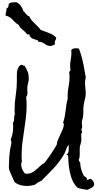

<svg xmlns="http://www.w3.org/2000/svg" viewBox="-20 -1541 868 1729"><path d="M828.1 116.2Q828.1 127.9 821.3 136.2Q814.5 144.5 804.7 149.9Q794.9 155.3 784.2 159.7Q773.4 164.1 765.6 168.9Q743.2 164.1 718.8 160.6Q694.3 157.2 674.8 147.5Q634.8 103.5 618.7 46.4Q602.5 -10.7 597.7 -67.4Q595.7 -84 595.7 -100.1Q595.7 -116.2 593.8 -132.8Q591.8 -147.5 576.2 -150.4Q587.9 -152.3 592.8 -162.6Q597.7 -172.9 598.6 -186Q599.6 -199.2 599.1 -212.4Q598.6 -225.6 600.6 -234.4Q592.8 -231.4 586.9 -221.2Q581.1 -210.9 576.2 -198.2Q571.3 -185.5 566.9 -173.3Q562.5 -161.1 558.6 -154.3Q517.6 -84 463.4 -26.4Q409.2 31.2 351.6 87.9Q335 93.8 320.3 103Q305.7 112.3 293 123Q255.9 133.8 222.7 133.8Q192.4 133.8 163.1 125.5Q133.8 117.2 110.4 97.7L74.2 15.6Q71.3 7.8 67.4 -0.5Q63.5 -8.8 61.5 -16.6Q59.6 -25.4 60.1 -35.6Q60.5 -45.9 60.5 -53.7Q60.5 -87.9 63 -122.6Q65.4 -157.2 70.3 -191.4Q72.3 -205.1 76.2 -219.7Q80.1 -234.4 82 -248V-258.8Q82 -263.7 81.1 -271Q80.1 -278.3 75.2 -280.3Q98.6 -336.9 98.6 -398.4Q98.6 -408.2 98.1 -417.5Q97.7 -426.8 96.7 -436.5Q103.5 -443.4 105.5 -452.6Q107.4 -461.9 107.4 -472.2Q107.4 -482.4 107.9 -492.2Q108.4 -502 113.3 -510.7Q112.3 -521.5 111.8 -531.7Q111.3 -542 111.3 -552.7Q111.3 -618.2 121.6 -682.1Q131.8 -746.1 131.8 -811.5V-852.5Q131.8 -866.2 132.3 -880.9Q132.8 -895.5 136.2 -909.2Q139.6 -922.9 146.5 -935.1Q153.3 -947.3 166 -956.1Q168 -956.1 169.4 -956.5Q170.9 -957 172.9 -957Q181.6 -957 186.5 -952.6Q191.4 -948.2 201.2 -949.2Q218.8 -923.8 229 -895.5Q239.3 -867.2 239.3 -835.9Q239.3 -812.5 232.4 -790Q225.6 -767.6 225.6 -743.2Q225.6 -733.4 226.6 -723.6Q227.5 -713.9 227.5 -704.1Q227.5 -694.3 225.1 -685.1Q222.7 -675.8 215.8 -668.9Q217.8 -649.4 218.8 -629.4Q219.7 -609.4 219.7 -589.8Q219.7 -534.2 212.9 -478.5Q206.1 -422.9 197.3 -367.2Q188.5 -311.5 181.6 -255.9Q174.8 -200.2 174.8 -143.6V-115.2Q174.8 -101.6 176.8 -86.9Q170.9 -73.2 170.9 -57.6Q170.9 -36.1 180.7 -15.6Q190.4 4.9 204.1 21.5Q209 22.5 213.4 22.9Q217.8 23.4 222.7 23.4Q248 23.4 268.1 12.7Q288.1 2 306.2 -13.7Q324.2 -29.3 341.8 -45.9Q359.4 -62.5 379.9 -73.2Q411.1 -113.3 438.5 -153.8Q465.8 -194.3 491.2 -238.3Q493.2 -261.7 503.4 -285.6Q513.7 -309.6 524.9 -333Q536.1 -356.4 545.4 -378.9Q554.7 -401.4 554.7 -421.9Q554.7 -432.6 547.9 -436.5Q557.6 -461.9 562.5 -489.3Q567.4 -516.6 570.8 -543.9Q574.2 -571.3 578.1 -598.1Q582 -625 589.8 -651.4Q589.8 -657.2 589.4 -663.1Q588.9 -668.9 588.9 -674.8Q588.9 -719.7 597.7 -763.2Q606.4 -806.6 606.4 -851.6Q606.4 -862.3 605 -871.6Q603.5 -880.9 603.5 -889.6Q603.5 -897.5 608.9 -899.4Q614.3 -901.4 614.3 -910.2Q614.3 -918 612.8 -926.8Q611.3 -935.5 611.3 -945.3Q611.3 -975.6 617.2 -1004.9Q623 -1034.2 623 -1064.5V-1076.2Q623 -1083 621.1 -1088.9Q627.9 -1099.6 639.6 -1103Q651.4 -1106.4 662.1 -1106.4Q679.7 -1106.4 691.4 -1102.5Q710 -1052.7 722.7 -1000.5Q735.4 -948.2 743.2 -894.5Q745.1 -881.8 748.5 -867.7Q752 -853.5 752 -839.8Q752 -836.9 750.5 -833Q749 -829.1 748 -825.2Q747.1 -817.4 746.6 -809.6Q746.1 -801.8 746.1 -793.9Q746.1 -770.5 749 -747.1Q752 -723.6 752 -699.2Q752 -671.9 744.6 -647Q737.3 -622.1 733.4 -594.7Q729.5 -566.4 730.5 -539.1Q731.4 -511.7 726.6 -483.4Q724.6 -471.7 720.7 -460.4Q716.8 -449.2 716.8 -436.5Q716.8 -427.7 718.3 -418.9Q719.7 -410.2 719.7 -400.4Q719.7 -385.7 712.9 -377.9Q714.8 -370.1 715.8 -363.8Q716.8 -357.4 719.7 -349.6Q714.8 -343.8 712.9 -336.9Q710.9 -330.1 710.9 -322.3Q710.9 -312.5 711.9 -304.2Q712.9 -295.9 712.9 -287.1Q712.9 -266.6 706.5 -248Q700.2 -229.5 698.2 -210Q697.3 -196.3 697.8 -183.1Q698.2 -169.9 698.2 -156.2Q698.2 -141.6 696.8 -127.9Q695.3 -114.3 688.5 -100.6Q690.4 -94.7 693.4 -88.9Q696.3 -83 702.1 -80.1Q702.1 -49.8 710.4 -19Q718.8 11.7 733.4 39.1Q736.3 44.9 742.2 47.9Q748 50.8 752.9 54.2Q757.8 57.6 760.7 62.5Q763.7 67.4 761.7 77.1Q763.7 78.1 767.6 78.1Q775.4 78.1 780.8 74.2Q786.1 70.3 793.9 70.3H800.8Q809.6 79.1 818.8 90.8Q828.1 102.5 828.1 116.2ZM486.3 -1201.2Q485.4 -1186.5 479 -1178.7Q472.7 -1170.9 472.7 -1159.2Q472.7 -1151.4 475.6 -1145.5Q468.8 -1142.6 468.8 -1134.8H464.8Q457 -1134.8 449.7 -1130.9Q442.4 -1127 434.6 -1127Q409.2 -1127 391.6 -1140.1Q374 -1153.3 353.5 -1162.1Q348.6 -1164.1 343.8 -1164.1H335Q328.1 -1164.1 325.2 -1166Q324.2 -1168 323.7 -1171.4Q323.2 -1174.8 321.3 -1176.8Q320.3 -1177.7 312.5 -1180.2Q304.7 -1182.6 295.4 -1185.5Q286.1 -1188.5 277.3 -1191.9Q268.6 -1195.3 265.6 -1197.3Q260.7 -1200.2 257.3 -1207.5Q253.9 -1214.8 247.1 -1210.9Q248 -1213.9 248 -1216.8Q248 -1221.7 245.6 -1227.1Q243.2 -1232.4 237.3 -1232.4Q235.4 -1232.4 232.9 -1231.4Q230.5 -1230.5 227.5 -1230.5Q225.6 -1230.5 223.6 -1232.4Q215.8 -1242.2 207 -1252Q191.4 -1268.6 174.8 -1281.2Q158.2 -1293.9 149.4 -1316.4Q131.8 -1325.2 119.1 -1337.9L93.8 -1363.3Q81.1 -1376 66.4 -1386.2Q51.8 -1396.5 30.3 -1400.4V-1407.2Q30.3 -1419.9 34.2 -1431.6Q38.1 -1443.4 38.1 -1455.1Q38.1 -1460.9 37.1 -1463.9Q50.8 -1468.8 54.7 -1481Q58.6 -1493.2 58.6 -1505.9Q68.4 -1516.6 84 -1518.6Q99.6 -1520.5 112.3 -1520.5H122.1Q127 -1520.5 131.8 -1519.5Q155.3 -1505.9 169.4 -1485.4Q183.6 -1464.8 191.4 -1439.5Q205.1 -1428.7 215.3 -1414.1Q225.6 -1399.4 244.1 -1393.6Q252 -1374 264.6 -1358.9Q277.3 -1343.8 292 -1330.1Q306.6 -1316.4 320.8 -1302.2Q335 -1288.1 346.7 -1271.5Q363.3 -1264.6 382.8 -1258.3Q402.3 -1252 421.4 -1244.1Q440.4 -1236.3 457.5 -1226.1Q474.6 -1215.8 486.3 -1201.2Z"/></svg>

Font: RockSalt
Style: Regular
Weight: 400
Designer: Squid
Foundry: Font Diner, Inc DBA Sideshow
Version: Version 1.000